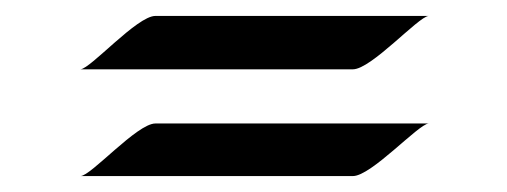

<svg xmlns="http://www.w3.org/2000/svg" viewBox="-20 -388 637 241"><path d="M175 -368C152 -368 94 -302 81 -301H423C446 -301 505 -367 518 -368ZM175 -233C152 -233 94 -167 81 -167H423C446 -167 505 -232 518 -233Z"/></svg>

Font: Fondamento
Style: Regular
Weight: 400
Designer: Astigmatic (AOETI)
Foundry: Astigmatic (AOETI)
Version: Version 1.001